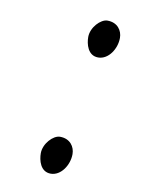

<svg xmlns="http://www.w3.org/2000/svg" viewBox="-61 -499 421 558"><g transform="rotate(10 149.0 -220.5)"><path d="M179.2 -53.7C179.2 -75.2 165 -97.2 134.8 -97.2C114.7 -97.2 87.9 -68.8 87.9 -40.5C87.9 -20 95.7 13.2 126.5 13.2C156.7 13.2 179.2 -21.5 179.2 -53.7ZM256.3 -410.2C256.3 -431.6 242.2 -453.6 211.9 -453.6C191.9 -453.6 165 -425.3 165 -397C165 -376.5 172.9 -343.3 203.6 -343.3C233.9 -343.3 256.3 -377.9 256.3 -410.2Z"/></g></svg>

Font: Cardo
Style: Italic
Weight: 400
Designer: David J. Perry
Foundry: David J. Perry
Version: Version 0.99